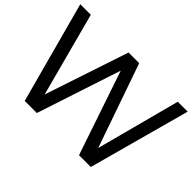

<svg xmlns="http://www.w3.org/2000/svg" viewBox="-143 -1005 1288 1288"><g transform="rotate(45 500.5 -361.0)"><path d="M758 -125 916 -722H1010L813 0H701L498 -599L301 0H186L-9 -722H91L250 -125L449 -722H550Z"/></g></svg>

Font: Gen
Style: Regular
Weight: 400
Version: Version 1.000;PS 001.001;hotconv 1.0.56